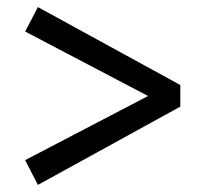

<svg xmlns="http://www.w3.org/2000/svg" viewBox="-20 -597 577 542"><path d="M489 -357V-296L87 -75L51 -145L398 -326L51 -508L87 -577Z"/></svg>

Font: Source Serif Pro SemiBold
Style: Regular
Weight: 600
Designer: Frank Grießhammer
Foundry: Adobe Systems Incorporated
Version: Version 3.001;hotconv 1.0.111;makeotfexe 2.5.65597